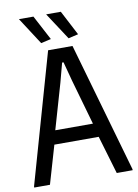

<svg xmlns="http://www.w3.org/2000/svg" viewBox="-100 -1004 768 1070"><g transform="rotate(-10 283.5 -469.5)"><path d="M5 -6 214 -740H352L562 -6V0H472L408 -216H157L94 0H5ZM389 -294 316 -550 287 -659H279L250 -550L176 -294ZM183 -786 84 -939H166L240 -799ZM338 -786 238 -939H321L394 -799Z"/></g></svg>

Font: Encode Sans Compressed
Style: Medium
Weight: 500
Designer: Pablo Impallari, Andres Torresi
Foundry: Pablo Impallari, Andres Torresi
Version: Version 1.000; ttfautohint (v1.00) -l 8 -r 50 -G 200 -x 14 -